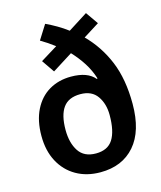

<svg xmlns="http://www.w3.org/2000/svg" viewBox="-115 -848 790 942"><g transform="rotate(-15 280.0 -377.0)"><path d="M204 -764Q232 -751 259.5 -735Q287 -719 312 -700L411 -763L455 -700L374 -649Q442 -581 479.5 -490Q517 -399 517 -274Q517 -136 453.5 -63Q390 10 279 10Q209 10 156 -20.5Q103 -51 73.5 -106.5Q44 -162 44 -237Q44 -314 71.5 -369Q99 -424 147.5 -452.5Q196 -481 259 -481Q343 -481 379 -437L383 -439Q369 -483 345 -520.5Q321 -558 289 -592L186 -527L142 -591L228 -644Q194 -670 158 -691ZM281 -386Q221 -386 193.5 -348Q166 -310 166 -235Q166 -169 193.5 -127Q221 -85 281 -85Q341 -85 367.5 -126.5Q394 -168 394 -250Q394 -307 366.5 -346.5Q339 -386 281 -386Z"/></g></svg>

Font: Noto Sans Malayalam SemiCondensed SemiBold
Style: Regular
Weight: 600
Width: 4
Designer: Jelle Bosma - Monotype Design Team
Foundry: Monotype Imaging Inc.
Version: Version 2.104; ttfautohint (v1.8.4.7-5d5b)